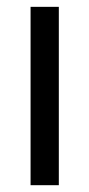

<svg xmlns="http://www.w3.org/2000/svg" viewBox="-20 -544 262 564"><path d="M152.8 -523.9V0H69.8V-523.9Z"/></svg>

Font: Miedinger*
Style: Book
Weight: 400
Version: Version 001.000